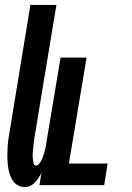

<svg xmlns="http://www.w3.org/2000/svg" viewBox="-20 -755 540 783"><path d="M81 8Q64 8 50 -1Q36 -10 28.5 -24Q21 -38 17 -54Q13 -70 11.5 -87Q10 -104 10 -121Q10 -138 11 -155Q12 -172 14.5 -189Q17 -206 20 -223L104 -735H210L123 -209Q122 -203 121 -197.5Q120 -192 119.5 -186.5Q119 -181 118 -175Q117 -169 116.5 -163.5Q116 -158 115.5 -152.5Q115 -147 114.5 -141.5Q114 -136 113.5 -130Q113 -124 113 -118.5Q113 -113 114 -107.5Q115 -102 115.5 -96.5Q116 -91 118 -85.5Q120 -80 126 -80Q133 -80 138.5 -86Q144 -92 147.5 -98.5Q151 -105 153.5 -111.5Q156 -118 158 -124.5Q160 -131 162 -138Q164 -145 165.5 -151.5Q167 -158 168 -165Q169 -172 170 -179L227 -520H333L261 -88H419L405 0H141L149 -50Q144 -40 137.5 -30Q131 -20 122.5 -11Q114 -2 103 3Q92 8 81 8Z"/></svg>

Font: Iosevka Term Curly XBd Obl
Style: Regular
Weight: 800
Italic angle: -9°
Designer: Belleve Invis
Foundry: Belleve Invis
Version: Version 32.3.0